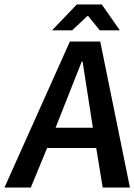

<svg xmlns="http://www.w3.org/2000/svg" viewBox="-22 -840 602 860"><path d="M369 -768H373L425 -704H515L434 -820H322L211 -704H301ZM394 -268H227L344 -564H348ZM438 0H560L427 -654H291L-2 0H116L189 -177H409Z"/></svg>

Font: Falling Sky
Style: Obl
Weight: 400
Designer: Paul D. Hunt
Foundry: Adobe Systems Incorporated
Version: Version 1.02